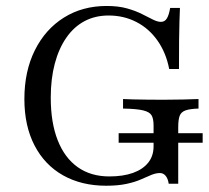

<svg xmlns="http://www.w3.org/2000/svg" viewBox="-20 -602 689 634"><path d="M330.6 11.3Q249.2 11.3 188.3 -23Q127.4 -57.3 94 -121.8Q60.5 -186.3 60.5 -275Q60.5 -366.9 95.2 -436.3Q129.8 -505.6 191.1 -544Q252.4 -582.3 332.3 -582.3Q371 -582.3 399.6 -574.2Q428.2 -566.1 448.8 -555.6Q469.4 -545.2 484.7 -537.5Q500 -529.8 511.3 -529.8Q524.2 -529.8 531 -541.1Q537.9 -552.4 541.9 -575.8H574.2Q573.4 -557.3 572.6 -532.3Q571.8 -507.3 571.4 -469.8Q571 -432.3 571 -374.2H538.7Q528.2 -428.2 500 -468.1Q471.8 -508.1 430.2 -529.4Q388.7 -550.8 338.7 -550.8Q294.4 -550.8 259.3 -532.3Q224.2 -513.7 199.2 -477.8Q174.2 -441.9 160.9 -391.9Q147.6 -341.9 147.6 -279.8Q147.6 -196.8 170.6 -138.7Q193.5 -80.6 236.7 -50Q279.8 -19.4 341.1 -19.4Q386.3 -19.4 419 -31Q451.6 -42.7 469.4 -64.9Q487.1 -87.1 487.1 -118.5V-187.9Q487.1 -209.7 480.6 -221Q474.2 -232.3 452.8 -237.5Q431.5 -242.7 386.3 -243.5V-275Q398.4 -274.2 417.7 -273.8Q437.1 -273.4 462.5 -273Q487.9 -272.6 517.7 -272.6Q554.8 -272.6 584.3 -273.4Q613.7 -274.2 635.5 -275V-243.5Q607.3 -242.7 592.7 -237.5Q578.2 -232.3 573.4 -219.8Q568.5 -207.3 568.5 -181.5V4.8H537.1Q534.7 -12.1 527 -21.4Q519.4 -30.6 508.1 -30.6Q495.2 -30.6 480.2 -24.6Q465.3 -18.5 445.6 -9.7Q425.8 -0.8 397.6 5.2Q369.4 11.3 330.6 11.3ZM371.8 -130.6V-162.1H649.2V-130.6Z"/></svg>

Font: Playfair 12pt
Style: Regular
Weight: 400
Designer: Claus Eggers Sørensen
Foundry: Claus Eggers Sørensen
Version: Version 2.000;gftools[0.9.28]